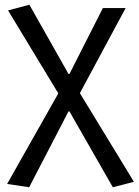

<svg xmlns="http://www.w3.org/2000/svg" viewBox="-20 -577 585 810"><path d="M103 213 269 -107H273L456 213L545 190L317 -184L510 -543H414L273 -265H269L104 -557L14 -533L226 -183L10 199Z"/></svg>

Font: Noto Sans CJK JP Regular
Style: Regular
Weight: 400
Designer: Ryoko NISHIZUKA (kana & ideographs); Paul D. Hunt (Latin, Greek & Cyrillic); Wenlong ZHANG (bopomofo); Sandoll Communica
Foundry: Adobe Systems Incorporated
Version: Version 1.001;PS 1.001;hotconv 1.0.78;makeotf.lib2.5.61930